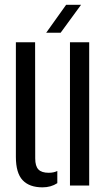

<svg xmlns="http://www.w3.org/2000/svg" viewBox="-20 -777 450 804"><path d="M46.5 -120V-600H127L127.5 -113.5Q127.5 -81.5 140.8 -67.5Q154 -53.5 184 -53.5Q205 -53.5 220 -61V-10Q193.5 7.5 158 7.5Q103 7.5 74.8 -22.5Q46.5 -52.5 46.5 -120ZM273 0V-600H353.5V0ZM173.5 -640 257 -757H319.5L234 -640Z"/></svg>

Font: Big Shoulders Stencil Text
Style: Regular
Weight: 400
Designer: Patric King
Foundry: XO Type Co
Version: Version 1.000